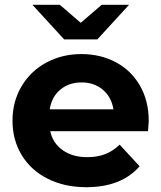

<svg xmlns="http://www.w3.org/2000/svg" viewBox="-20 -771 671 799"><path d="M596 -225H189Q200 -175 241 -146Q282 -117 343 -117Q385 -117 417.5 -129.5Q450 -142 478 -169L561 -79Q485 8 339 8Q248 8 178 -27.5Q108 -63 70 -126Q32 -189 32 -269Q32 -348 69.5 -411.5Q107 -475 172.5 -510.5Q238 -546 319 -546Q398 -546 462 -512Q526 -478 562.5 -414.5Q599 -351 599 -267Q599 -264 596 -225ZM187 -316H452Q444 -367 408 -397.5Q372 -428 320 -428Q267 -428 231 -398Q195 -368 187 -316ZM517 -751 385 -607H247L115 -751H229L316 -676L403 -751Z"/></svg>

Font: mBank
Style: Bold
Weight: 700
Designer: Julieta Ulanovsky
Foundry: Julieta Ulanovsky
Version: Version 7.200